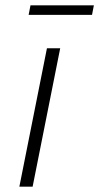

<svg xmlns="http://www.w3.org/2000/svg" viewBox="-20 -704 374 724"><path d="M157 -522H207L103 0H53ZM95 -684H334L327 -648H88Z"/></svg>

Font: Idrija
Style: Italic
Weight: 300
Italic angle: -11.3°
Designer: Julieta Ulanovsky
Foundry: Julieta Ulanovsky
Version: Version 7.200